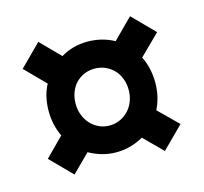

<svg xmlns="http://www.w3.org/2000/svg" viewBox="-69 -618 592 557"><g transform="rotate(-15 227.0 -340.0)"><path d="M306.2 -336.9Q306.2 -356 299.8 -371.8Q293.5 -387.7 282.5 -398.7Q271.5 -409.7 257.1 -415.8Q242.7 -421.9 226.1 -421.9Q209.5 -421.9 195.1 -415.8Q180.7 -409.7 169.9 -398.7Q159.2 -387.7 153.1 -371.8Q147 -356 147 -336.9Q147 -318.8 153.1 -303.2Q159.2 -287.6 169.9 -275.9Q180.7 -264.2 195.1 -257.6Q209.5 -251 226.1 -251Q242.7 -251 257.1 -257.3Q271.5 -263.7 282.5 -274.9Q293.5 -286.1 299.8 -302Q306.2 -317.9 306.2 -336.9ZM386.2 -336.9Q386.2 -294.9 368.2 -258.8L425.8 -202.1L361.8 -138.2L307.1 -192.9Q289.1 -182.6 268.6 -176.8Q248 -170.9 226.1 -170.9Q203.1 -170.9 182.6 -176.8Q162.1 -182.6 144 -192.9L90.8 -140.1L27.8 -204.1L83 -259.8Q65.9 -295.4 65.9 -336.9Q65.9 -358.4 70.3 -378.2Q74.7 -397.9 84 -415L24.9 -475.1L88.9 -539.1L146 -481Q163.1 -491.7 183.6 -497.3Q204.1 -502.9 226.1 -502.9Q270 -502.9 306.2 -482.9L365.2 -542L429.2 -477.1L368.2 -417Q386.2 -381.8 386.2 -336.9Z"/></g></svg>

Font: Righteous
Style: Regular
Weight: 400
Version: Version 1.000